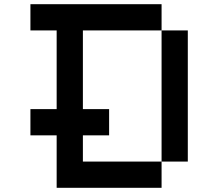

<svg xmlns="http://www.w3.org/2000/svg" viewBox="-20 -895 1040 915"><path d="M125 -875H750V-750H375V-375H500V-250H375V-125H750V0H250V-250H125V-375H250V-750H125ZM750 -750H875V-125H750Z"/></svg>

Font: Dogica Pixel
Style: Regular
Weight: 400
Designer: Roberto Mocci
Version: Version 001.000